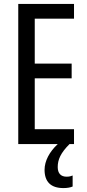

<svg xmlns="http://www.w3.org/2000/svg" viewBox="-20 -827 442 978"><path d="M274 24C274 -14 289 -48 334 -93H357V-169H157V-428H345V-503H157V-732H357V-807H73V-93H274C232 -54 207 -7 207 38C207 99 239 131 303 131C323 131 339 128 350 123V67C343 70 334 73 319 73C290 73 274 56 274 24Z"/></svg>

Font: Noto Sans Kannada UI ExtraCondensed
Style: Regular
Weight: 400
Width: 2
Designer: Jelle Bosma - Monotype Design Team
Foundry: Monotype Imaging Inc.
Version: Version 2.005